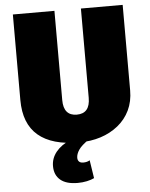

<svg xmlns="http://www.w3.org/2000/svg" viewBox="-61 -750 804 1026"><g transform="rotate(-5 341.0 -236.5)"><path d="M341 12Q195 12 121 -51Q47 -114 47 -241V-700H270V-221Q270 -179 288 -158Q306 -137 341 -137Q412 -137 412 -221V-700H636V-241Q636 -182 613.5 -135Q591 -88 550 -55Q509 -22 456 -5Q403 12 341 12ZM314 227Q253 227 221.5 200.5Q190 174 190 126Q190 84 217.5 50Q245 16 295 -5L393 1Q353 28 338 50.5Q323 73 323 93Q323 106 330.5 113.5Q338 121 353 121Q374 121 388 112L403 209Q387 217 363.5 222Q340 227 314 227Z"/></g></svg>

Font: Pathway Extreme Condensed Black
Style: Regular
Weight: 900
Width: 3
Version: Version 1.001;gftools[0.9.26]